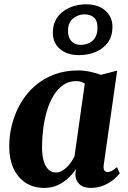

<svg xmlns="http://www.w3.org/2000/svg" viewBox="-20 -886 609 916"><path d="M475 -100.5Q472.5 -80.5 477.8 -72.8Q483 -65 493.5 -65Q502 -65 512.5 -70.2Q523 -75.5 538 -88.5L551.5 -59Q543 -47.5 523.8 -31Q504.5 -14.5 476.2 -2Q448 10.5 412 10.5Q377.5 10.5 358.5 -7.8Q339.5 -26 339.5 -56L343 -80Q329 -58.5 307.2 -37.8Q285.5 -17 256.5 -3.2Q227.5 10.5 191.5 10.5Q138.5 10.5 101 -14.8Q63.5 -40 43.8 -84.2Q24 -128.5 24 -186.5Q24 -242 38 -295Q52 -348 79 -394.2Q106 -440.5 145.8 -475.5Q185.5 -510.5 237.5 -530.2Q289.5 -550 353 -550Q381.5 -550 410.8 -543.5Q440 -537 461.5 -529L539 -549ZM384.5 -487Q377 -492 366.8 -495.5Q356.5 -499 343.5 -499Q307 -499 280 -479.5Q253 -460 233.8 -427.2Q214.5 -394.5 202.8 -353.2Q191 -312 185.8 -268.5Q180.5 -225 180.5 -184Q180.5 -142.5 189 -115.8Q197.5 -89 212.5 -76Q227.5 -63 247 -63Q260 -63 272.5 -69.2Q285 -75.5 296.5 -86.2Q308 -97 318 -111Q328 -125 335.5 -140.5ZM356.5 -623Q299.5 -623 265.5 -652.8Q231.5 -682.5 232 -731.5Q232.5 -767 246.8 -792.2Q261 -817.5 284.2 -833.8Q307.5 -850 335.2 -857.8Q363 -865.5 391 -865.5Q449.5 -865.5 483.5 -834.5Q517.5 -803.5 516.5 -756Q516 -712 493.8 -682.2Q471.5 -652.5 435.5 -637.8Q399.5 -623 356.5 -623ZM365 -672Q385.5 -672 403.8 -680Q422 -688 433.2 -705.5Q444.5 -723 445 -751Q446 -785.5 429.2 -801.5Q412.5 -817.5 382 -817.5Q354 -817.5 329.5 -798.5Q305 -779.5 304.5 -740.5Q303.5 -710 319.5 -691Q335.5 -672 365 -672Z"/></svg>

Font: Merriweather 60pt ExtraBold
Style: Italic
Weight: 800
Italic angle: -7.8°
Version: Version 2.101